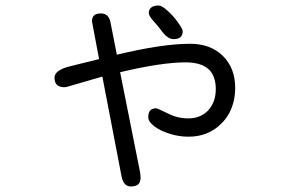

<svg xmlns="http://www.w3.org/2000/svg" viewBox="-20 -590 1040 686"><path d="M546.9 -570.3Q526.4 -570.3 518.6 -561.5Q511.7 -555.7 511.7 -543Q511.7 -533.2 529.3 -513.7Q535.2 -507.8 548.8 -490.7Q562.5 -473.6 563.5 -471.7Q582 -450.2 599.6 -450.2Q625 -450.2 630.9 -466.8Q632.8 -472.7 632.8 -477.1Q632.8 -481.4 630.9 -485.4Q627 -495.1 615.2 -510.7Q598.6 -534.2 578.1 -552.2Q557.6 -570.3 546.9 -570.3ZM414.1 39.1Q418 58.6 426.3 67.4Q434.6 76.2 446.3 76.2Q466.8 76.2 474.6 67.9Q482.4 59.6 482.4 43.9L480.5 25.4L409.2 -332Q557.6 -367.2 642.6 -367.2Q700.2 -367.2 727.5 -340.8Q751 -316.4 751 -271.5Q751 -223.6 721.7 -193.4Q694.3 -167 653.3 -167Q612.3 -167 578.1 -185.5Q543.9 -202.1 539.1 -203.1Q524.4 -203.1 517.1 -195.8Q509.8 -188.5 509.8 -170.9Q509.8 -155.3 530.8 -139.2Q551.8 -123 585.4 -112.3Q619.1 -101.6 653.3 -101.6Q724.6 -101.6 770.5 -148.4Q787.1 -164.1 798.8 -185.5Q820.3 -225.6 820.3 -276.4Q820.3 -346.7 776.4 -390.1Q732.4 -433.6 659.2 -433.6Q559.6 -433.6 397.5 -394.5L375 -508.8Q369.1 -542 340.8 -542Q323.2 -542 315.9 -534.7Q308.6 -527.3 308.6 -513.7L334 -378.9L227.5 -352.5Q174.8 -338.9 174.8 -312.5Q174.8 -294.9 183.1 -287.1Q191.4 -279.3 208 -278.3L217.8 -279.3L345.7 -316.4Z"/></svg>

Font: FakePearl
Style: Light
Weight: 350
Version: Version 1.2